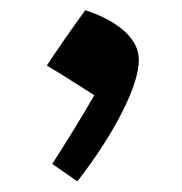

<svg xmlns="http://www.w3.org/2000/svg" viewBox="-20 -792 347 366"><path d="M142.6 -772.5Q189.5 -757.3 217 -732.7Q244.6 -708 244.6 -677.7Q244.6 -640.6 212.4 -577.4Q180.2 -514.2 127.4 -446.3L79.6 -479.5Q100.6 -512.2 120.6 -544.7Q140.6 -577.1 159.7 -610.4Q133.8 -627 113.5 -639.9Q93.3 -652.8 69.3 -667Q103.5 -719.2 142.6 -772.5Z"/></svg>

Font: Pinar DS1 SemiBold
Style: Regular
Weight: 600
Designer: Amin Abedi
Version: Version 3.000